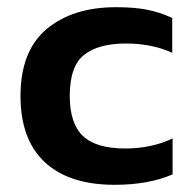

<svg xmlns="http://www.w3.org/2000/svg" viewBox="-20 -504 528 534"><path d="M299 10Q172 10 104.5 -53Q37 -116 37 -237Q37 -362 109.5 -423Q182 -484 303 -484Q353 -484 389 -477Q425 -470 459 -454V-357Q434 -369 401 -376Q368 -383 330 -383Q254 -383 214 -351.5Q174 -320 174 -237Q174 -161 210.5 -126Q247 -91 329 -91Q364 -91 397.5 -98Q431 -105 460 -119V-19Q393 10 299 10Z"/></svg>

Font: Kanit Medium
Style: Regular
Weight: 500
Designer: Katatrad Team
Foundry: CadsonDemak
Version: Version 2.000; ttfautohint (v1.8.3)